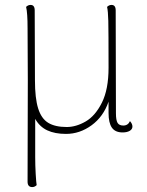

<svg xmlns="http://www.w3.org/2000/svg" viewBox="-20 -532 598 780"><path d="M518 -18Q518 -7 507 -0.5Q496 6 478 6Q448 6 434.5 -13.5Q421 -33 421 -73V-119Q400 -58 352 -23Q304 12 248 12Q203 12 172 -2.5Q141 -17 123 -49V106Q123 139 125 174.5Q127 210 129 220Q121 228 111 228Q92 228 92 206L93 -207L92 -417Q92 -480 86 -504Q94 -512 104 -512Q121 -512 121 -490L122 -206Q122 -133 135 -91.5Q148 -50 176 -33Q204 -16 251 -16Q289 -16 328 -38.5Q367 -61 394 -115Q421 -169 421 -257Q421 -407 420 -447Q419 -487 415 -504Q423 -512 433 -512Q450 -512 450 -490L451 -72Q451 -44 457.5 -33Q464 -22 481 -22Q500 -22 508 -40Q518 -29 518 -18Z"/></svg>

Font: Arima Madurai Thin
Style: Regular
Weight: 250
Designer: Joana Correia and Natanael Gama
Foundry: NDISCOVER
Version: Version 1.020; ttfautohint (v1.5) -l 7 -r 28 -G 50 -x 13 -D 